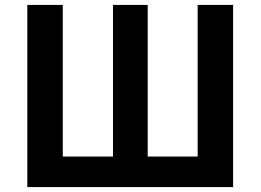

<svg xmlns="http://www.w3.org/2000/svg" viewBox="-20 -760 1059 780"><path d="M91 0H927V-740H783V-124H580V-740H439V-124H235V-740H91Z"/></svg>

Font: Noto Sans CJK JP Bold
Style: Regular
Weight: 700
Designer: Ryoko NISHIZUKA (kana & ideographs); Paul D. Hunt (Latin, Greek & Cyrillic); Wenlong ZHANG (bopomofo); Sandoll Communica
Foundry: Adobe Systems Incorporated
Version: Version 1.004;PS 1.004;hotconv 1.0.82;makeotf.lib2.5.63406